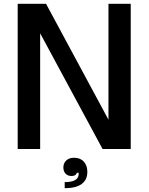

<svg xmlns="http://www.w3.org/2000/svg" viewBox="-20 -783 781 1009"><path d="M191 0H73V-763H222L550 -154V-763H667V0H519L191 -608ZM320 174Q388 174 393 137Q393 135 393.5 132Q394 129 393 125H384Q379 142 356 142Q337 142 325 130Q313 118 313 97Q313 74 328.5 60Q344 46 369 46Q402 46 420.5 66.5Q439 87 439 120Q439 162 409 184Q379 206 320 206Z"/></svg>

Font: Open Sauce One Medium
Style: Regular
Weight: 500
Designer: Alfredo Marco Pradil
Foundry: Creative Sauce Fz LLC
Version: Version 1.477